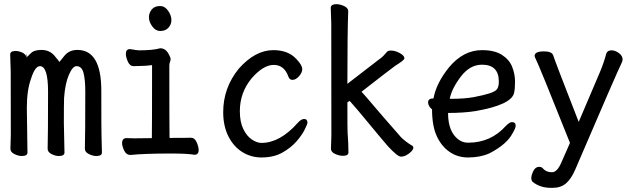

<svg xmlns="http://www.w3.org/2000/svg" viewBox="-20 -733 3040 923"><path d="M108 -459 109 -475Q106 -467 106 -463Q107 -461 108 -459ZM108 -459Q112 -460 127 -476Q143 -493 179 -493Q218 -493 241.5 -465.5Q265 -438 265 -435Q266 -435 289 -464Q312 -493 352 -493Q467 -493 467 -297.5Q467 -102 468 -81Q470 -23 470 0Q470 17 443 17Q426 17 407 7.5Q388 -2 388 -18Q390 -82 390 -293Q390 -350 381.5 -382.5Q373 -415 348 -415Q329 -415 311 -373Q293 -331 288 -262Q287 -228 287 -142L290 0Q290 17 263 17Q246 17 227.5 7.5Q209 -2 209 -18Q211 -82 211 -293Q211 -415 172 -415Q148 -415 129 -354Q109 -299 109 -215Q109 -165 112 0Q112 17 85 17Q68 17 49 7.5Q30 -2 30 -18L32 -83Q32 -369 31.5 -390.5Q31 -412 30 -436.5Q29 -461 29 -471Q29 -488 55 -488Q71 -488 90 -479Q102 -472 106 -462Q106 -460 107 -459Q108 -456 108 -453Z M750 -584Q728 -584 712 -606Q696 -628 696 -650Q696 -671 709.5 -687.5Q723 -704 750 -704Q772 -704 788 -681.5Q804 -659 804 -636Q804 -616 790 -600Q776 -584 750 -584ZM607 12Q587 12 577 -9Q567 -30 567 -45Q567 -69 588 -69L628 -68L710 -69Q711 -110 711 -420Q681 -416 658 -416Q635 -416 623 -415Q604 -415 594.5 -437Q585 -459 585 -474Q585 -497 605 -497Q639 -491 648 -491Q716 -491 750 -501Q778 -501 793 -469Q800 -457 800 -449Q800 -441 797 -434.5Q794 -428 794 -416Q794 -129 795 -70Q884 -70 897 -71Q916 -71 925.5 -49Q935 -27 935 -12Q935 11 915 11Q880 5 804 5Q672 5 607 12Z M1237 24Q1187 24 1145 -2Q1103 -28 1078 -77.5Q1053 -127 1053 -194Q1053 -311 1128 -403Q1207 -492 1294 -492Q1365 -492 1404 -450Q1433 -420 1433 -401Q1433 -384 1417.5 -366.5Q1402 -349 1386 -349Q1373 -349 1367 -363Q1347 -421 1296 -421Q1246 -421 1190 -357Q1133 -288 1133 -199Q1133 -147 1149.5 -113Q1166 -79 1190.5 -62.5Q1215 -46 1237 -46Q1326 -46 1412 -143Q1428 -161 1442 -161Q1458 -161 1458 -143Q1458 -137 1445 -110.5Q1432 -84 1405.5 -53.5Q1379 -23 1337.5 0.5Q1296 24 1237 24Z M1907 20Q1891 20 1844 -31Q1806 -75 1751 -142Q1696 -209 1661 -248L1650 -241Q1650 -103 1651 -95Q1655 -46 1655 0Q1655 16 1628 16Q1611 16 1591 7Q1571 -2 1571 -18L1573 -81Q1573 -600 1572.5 -621Q1572 -642 1571 -664.5Q1570 -687 1570 -697Q1572 -713 1597 -713Q1614 -713 1634 -704Q1654 -695 1654 -679Q1650 -583 1650 -330L1803 -448Q1815 -456 1824.5 -466Q1834 -476 1839.5 -483Q1845 -490 1860 -490Q1873 -490 1887.5 -484.5Q1902 -479 1913 -470.5Q1924 -462 1924 -452Q1924 -444 1879 -416Q1858 -401 1718 -292Q1740 -268 1774 -227.5Q1808 -187 1909 -72Q1931 -51 1959 -34Q1967 -31 1967 -23Q1967 -15 1957.5 -5Q1948 5 1934.5 12.5Q1921 20 1907 20Z M2150 -258Q2215 -258 2259.5 -266.5Q2304 -275 2332.5 -284Q2361 -293 2369.5 -304.5Q2378 -316 2378 -341Q2378 -422 2297 -422Q2239 -422 2195.5 -365Q2152 -308 2142 -258ZM2230 24Q2180 24 2141 -3Q2102 -30 2079.5 -79Q2057 -128 2057 -207Q2038 -223 2038 -241Q2038 -260 2064 -260Q2077 -333 2139 -410Q2208 -492 2297 -492Q2357 -492 2392.5 -469.5Q2428 -447 2442 -412Q2456 -377 2456 -340Q2456 -306 2451 -285Q2437 -229 2266 -199Q2209 -190 2134 -190Q2134 -122 2162 -84.5Q2190 -47 2230 -47Q2340 -47 2412 -128Q2430 -146 2441 -146Q2459 -146 2459 -128Q2459 -118 2445 -94Q2418 -40 2333 4Q2289 24 2230 24Z M2637 170H2628Q2575 170 2539 140Q2534 132 2534 124Q2534 109 2544 89Q2554 69 2572 69Q2585 69 2592 79Q2607 95 2634 95Q2659 95 2680 45L2720 -46Q2570 -423 2552 -457L2550 -464Q2550 -486 2595 -486Q2632 -486 2639 -468Q2649 -436 2762 -147L2863 -384Q2882 -428 2895 -477Q2901 -491 2920 -491Q2937 -491 2955 -478Q2973 -465 2973 -447Q2973 -440 2969 -432Q2943 -379 2745 83Q2726 127 2701 148.5Q2676 170 2637 170Z"/></svg>

Font: \eiw{I[½ {O¿rH
Style: Bold
Weight: 700
Designer: LXGW / Fontworks Inc.
Foundry: LXGW / Fontworks Inc.
Version: Version 1.320;February 9, 2024